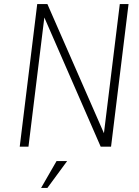

<svg xmlns="http://www.w3.org/2000/svg" viewBox="-20 -720 682 944"><path d="M77 1 163 -700H213L491 -65L569 -700H612L526 1H475L198 -634L120 1ZM258 72H310L213 204H182Z"/></svg>

Font: Haskoy ExtraLight
Style: Italic
Weight: 200
Designer: Ertekin Erdin
Foundry: Ertekin Erdin
Version: Version 2.000; ttfautohint (v1.8.4.7-5d5b)